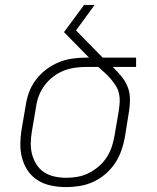

<svg xmlns="http://www.w3.org/2000/svg" viewBox="-20 -755 640 783"><path d="M249 8Q219 8 189.5 2Q160 -4 136 -18.5Q112 -33 95.5 -56Q79 -79 71 -107Q63 -135 63 -165Q63 -195 68 -226L85 -326Q89 -353 99 -380Q109 -407 127 -430.5Q145 -454 169 -472Q193 -490 219.5 -501Q246 -512 274.5 -516Q303 -520 330 -520H343L241 -624L323 -735H366L290 -631L386 -533Q389 -530 392.5 -526.5Q396 -523 399 -520H535V-482H440Q458 -464 474.5 -444.5Q491 -425 500.5 -401Q510 -377 510 -349.5Q510 -322 505 -294L489 -194Q484 -167 474.5 -140Q465 -113 448.5 -88.5Q432 -64 409 -44.5Q386 -25 359.5 -13Q333 -1 305 3.5Q277 8 249 8ZM250 -30Q273 -30 296 -34Q319 -38 340.5 -48.5Q362 -59 381.5 -75.5Q401 -92 414.5 -112.5Q428 -133 435.5 -155.5Q443 -178 447 -201L464 -301Q467 -319 468 -338Q469 -357 465 -374.5Q461 -392 451.5 -406.5Q442 -421 431 -434Q420 -447 407 -458.5Q394 -470 381 -482H330Q308 -482 284 -478.5Q260 -475 238 -466Q216 -457 196 -441.5Q176 -426 161.5 -406.5Q147 -387 138.5 -364.5Q130 -342 127 -319L110 -219Q106 -195 105.5 -171Q105 -147 111 -125Q117 -103 129 -84Q141 -65 160 -52.5Q179 -40 202.5 -35Q226 -30 250 -30Z"/></svg>

Font: Iosevka Extralight Extended
Style: Italic
Weight: 200
Width: 7
Italic angle: -9°
Monospace: yes
Designer: Belleve Invis
Foundry: Belleve Invis
Version: Version 32.5.0; ttfautohint (v1.8.4)